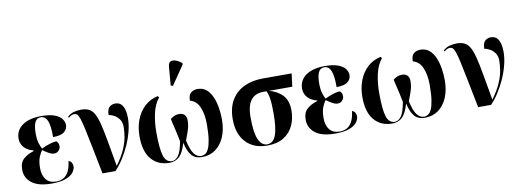

<svg xmlns="http://www.w3.org/2000/svg" viewBox="-63 -1183 4247 1568"><g transform="rotate(-10 2060.5 -399.0)"><path d="M263 10Q152 10 97.5 -32.5Q43 -75 43 -143Q43 -203 77 -232.5Q111 -262 162 -277V-282Q112 -295 85 -325.5Q58 -356 58 -398Q58 -467 115 -507.5Q172 -548 271 -548Q342 -548 383 -532Q424 -516 441.5 -491.5Q459 -467 459 -442Q459 -408 431.5 -385Q404 -362 338 -362Q339 -452 322 -495.5Q305 -539 267 -539Q232 -539 217.5 -507Q203 -475 203 -417Q203 -363 213.5 -332Q224 -301 233 -285Q266 -301 300 -312Q334 -323 358 -323Q365 -318 371 -308Q377 -298 377 -281Q377 -260 362 -244Q347 -228 324 -228Q305 -228 279.5 -242Q254 -256 232 -273Q217 -256 203 -221Q189 -186 189 -131Q189 -71 217 -35.5Q245 0 303 0Q332 0 358 -13Q384 -26 402.5 -58Q421 -90 428 -148Q446 -142 453.5 -128Q461 -114 461 -99Q461 -74 442.5 -49Q424 -24 380.5 -7Q337 10 263 10Z M684 0Q656 -141 637.5 -235Q619 -329 606.5 -385.5Q594 -442 584 -470.5Q574 -499 564 -508Q554 -517 540 -517Q530 -517 519 -512.5Q508 -508 494 -496L487 -503Q511 -527 541.5 -535Q572 -543 600 -543Q639 -543 665 -530.5Q691 -518 709 -486.5Q727 -455 741.5 -398Q756 -341 771.5 -253.5Q787 -166 809 -40Q857 -106 881 -161Q905 -216 912.5 -262Q920 -308 920 -346Q920 -382 903 -406.5Q886 -431 861.5 -444.5Q837 -458 816 -461Q816 -508 836.5 -526Q857 -544 884 -544Q926 -544 946.5 -509Q967 -474 967 -409Q967 -359 953 -302.5Q939 -246 914 -190Q889 -134 857.5 -85Q826 -36 791 0Z M1238 10Q1145 10 1089.5 -54Q1034 -118 1034 -246Q1034 -319 1057.5 -381Q1081 -443 1126.5 -486Q1172 -529 1238 -543L1247 -531Q1207 -482 1191 -408Q1175 -334 1175 -256Q1175 -117 1193.5 -58.5Q1212 0 1262 0Q1290 0 1314 -32Q1338 -64 1353 -149Q1338 -226 1327 -269Q1316 -312 1311 -341Q1326 -353 1343.5 -361Q1361 -369 1383 -369Q1413 -369 1428.5 -352.5Q1444 -336 1444 -307Q1444 -268 1433.5 -233.5Q1423 -199 1402 -146Q1420 -64 1445 -32Q1470 0 1504 0Q1521 0 1537 -10Q1553 -20 1565.5 -46.5Q1578 -73 1585.5 -122.5Q1593 -172 1593 -251Q1593 -331 1568.5 -389Q1544 -447 1490 -461Q1490 -508 1512.5 -526Q1535 -544 1567 -544Q1612 -544 1641.5 -518Q1671 -492 1688.5 -450Q1706 -408 1713.5 -359.5Q1721 -311 1721 -266Q1721 -181 1694 -119Q1667 -57 1619.5 -23.5Q1572 10 1510 10Q1453 10 1423 -24Q1393 -58 1377 -132Q1354 -52 1321 -21Q1288 10 1238 10ZM1374 -603 1357 -611 1370 -766Q1373 -795 1389.5 -803.5Q1406 -812 1431 -804Q1456 -796 1483 -774V-762Z M2049 10Q1937 10 1872.5 -59.5Q1808 -129 1808 -249Q1808 -345 1846.5 -409Q1885 -473 1953 -504.5Q2021 -536 2108 -536H2347L2333 -428H2138Q2208 -411 2250.5 -365.5Q2293 -320 2293 -241Q2293 -171 2267 -114.5Q2241 -58 2187 -24Q2133 10 2049 10ZM2050 0Q2100 0 2122.5 -58Q2145 -116 2145 -242Q2145 -321 2138.5 -362.5Q2132 -404 2119 -428H2090Q2051 -428 2020 -410Q1989 -392 1971.5 -350.5Q1954 -309 1954 -240Q1954 -113 1979.5 -56.5Q2005 0 2050 0Z M2614 10Q2503 10 2448.5 -32.5Q2394 -75 2394 -143Q2394 -203 2428 -232.5Q2462 -262 2513 -277V-282Q2463 -295 2436 -325.5Q2409 -356 2409 -398Q2409 -467 2466 -507.5Q2523 -548 2622 -548Q2693 -548 2734 -532Q2775 -516 2792.5 -491.5Q2810 -467 2810 -442Q2810 -408 2782.5 -385Q2755 -362 2689 -362Q2690 -452 2673 -495.5Q2656 -539 2618 -539Q2583 -539 2568.5 -507Q2554 -475 2554 -417Q2554 -363 2564.5 -332Q2575 -301 2584 -285Q2617 -301 2651 -312Q2685 -323 2709 -323Q2716 -318 2722 -308Q2728 -298 2728 -281Q2728 -260 2713 -244Q2698 -228 2675 -228Q2656 -228 2630.5 -242Q2605 -256 2583 -273Q2568 -256 2554 -221Q2540 -186 2540 -131Q2540 -71 2568 -35.5Q2596 0 2654 0Q2683 0 2709 -13Q2735 -26 2753.5 -58Q2772 -90 2779 -148Q2797 -142 2804.5 -128Q2812 -114 2812 -99Q2812 -74 2793.5 -49Q2775 -24 2731.5 -7Q2688 10 2614 10Z M3086 10Q2993 10 2937.5 -54Q2882 -118 2882 -246Q2882 -319 2905.5 -381Q2929 -443 2974.5 -486Q3020 -529 3086 -543L3095 -531Q3055 -482 3039 -408Q3023 -334 3023 -256Q3023 -117 3041.5 -58.5Q3060 0 3110 0Q3138 0 3162 -32Q3186 -64 3201 -149Q3186 -226 3175 -269Q3164 -312 3159 -341Q3174 -353 3191.5 -361Q3209 -369 3231 -369Q3261 -369 3276.5 -352.5Q3292 -336 3292 -307Q3292 -268 3281.5 -233.5Q3271 -199 3250 -146Q3268 -64 3293 -32Q3318 0 3352 0Q3369 0 3385 -10Q3401 -20 3413.5 -46.5Q3426 -73 3433.5 -122.5Q3441 -172 3441 -251Q3441 -331 3416.5 -389Q3392 -447 3338 -461Q3338 -508 3360.5 -526Q3383 -544 3415 -544Q3460 -544 3489.5 -518Q3519 -492 3536.5 -450Q3554 -408 3561.5 -359.5Q3569 -311 3569 -266Q3569 -181 3542 -119Q3515 -57 3467.5 -23.5Q3420 10 3358 10Q3301 10 3271 -24Q3241 -58 3225 -132Q3202 -52 3169 -21Q3136 10 3086 10Z M3799 0Q3771 -141 3752.5 -235Q3734 -329 3721.5 -385.5Q3709 -442 3699 -470.5Q3689 -499 3679 -508Q3669 -517 3655 -517Q3645 -517 3634 -512.5Q3623 -508 3609 -496L3602 -503Q3626 -527 3656.5 -535Q3687 -543 3715 -543Q3754 -543 3780 -530.5Q3806 -518 3824 -486.5Q3842 -455 3856.5 -398Q3871 -341 3886.5 -253.5Q3902 -166 3924 -40Q3972 -106 3996 -161Q4020 -216 4027.5 -262Q4035 -308 4035 -346Q4035 -382 4018 -406.5Q4001 -431 3976.5 -444.5Q3952 -458 3931 -461Q3931 -508 3951.5 -526Q3972 -544 3999 -544Q4041 -544 4061.5 -509Q4082 -474 4082 -409Q4082 -359 4068 -302.5Q4054 -246 4029 -190Q4004 -134 3972.5 -85Q3941 -36 3906 0Z"/></g></svg>

Font: Noto Serif Display SemiCondensed
Style: Bold
Weight: 700
Width: 4
Designer: Monotype Design Team
Foundry: Monotype Imaging Inc.
Version: Version 2.009